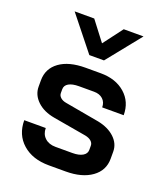

<svg xmlns="http://www.w3.org/2000/svg" viewBox="-139 -845 817 948"><g transform="rotate(20 269.5 -371.0)"><path d="M39 -160H152Q152 -128 173 -108.5Q194 -89 229 -89H318Q352 -89 371.5 -100.5Q391 -112 391 -132V-154Q391 -168 379.5 -178Q368 -188 348 -192L175 -222Q117 -232 83 -264.5Q49 -297 49 -340V-373Q49 -435 98.5 -471Q148 -507 235 -507H315Q394 -507 443 -464Q492 -421 492 -351H379Q379 -378 361.5 -394Q344 -410 315 -410H236Q201 -410 182 -399Q163 -388 163 -368V-348Q163 -334 174.5 -324Q186 -314 205 -311L384 -279Q439 -268 472 -237Q505 -206 505 -164V-127Q505 -65 454 -28.5Q403 8 318 8H229Q143 8 91 -38Q39 -84 39 -160ZM89 -750H192L270 -648L347 -750H451L308 -572H231Z"/></g></svg>

Font: Bai Jamjuree SemiBold
Style: Regular
Weight: 600
Version: Version 1.000; ttfautohint (v1.6)